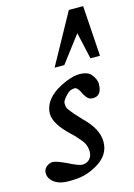

<svg xmlns="http://www.w3.org/2000/svg" viewBox="-118 -807 627 896"><g transform="rotate(-15 196.0 -359.0)"><path d="M180 -31C169 -32 147 -40 116 -56C84 -71 62 -79 50 -79C38 -79 28 -75 18 -66C1 -51 2 -24 16 -6C33 16 61 27 100 27C160 27 191 20 239 -7C282 -32 304 -66 304 -109C304 -152 281 -194 236 -237C212 -262 194 -283 182 -300C177 -306 175 -316 175 -330C175 -339 184 -352 201 -369C211 -380 224 -385 239 -385C248 -384 256 -375 265 -357C268 -347 271 -346 278 -335C285 -324 295 -318 309 -318C338 -318 353 -337 353 -376C353 -392 345 -409 330 -426C319 -437 301 -443 276 -443C237 -443 189 -419 161 -402C118 -373 96 -339 96 -298C97 -266 120 -228 166 -185C177 -175 187 -165 196 -154C213 -135 229 -118 230 -82C230 -52 211 -31 180 -31ZM220 -502 317 -630 346 -501H392L376 -745H307L173 -502Z"/></g></svg>

Font: fbb
Style: Bold Italic
Weight: 700
Italic angle: -12°
Designer: David J. Perry, Michael Sharpe
Version: Version 0.991